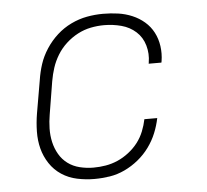

<svg xmlns="http://www.w3.org/2000/svg" viewBox="-44 -585 689 640"><g transform="rotate(-5 300.0 -265.0)"><path d="M247 8Q218 8 189.5 2Q161 -4 137.5 -19.5Q114 -35 98.5 -58.5Q83 -82 76 -109Q69 -136 69.5 -166Q70 -196 75 -226L94 -336Q98 -363 106.5 -389Q115 -415 131 -439.5Q147 -464 168.5 -483.5Q190 -503 216 -515.5Q242 -528 269 -533Q296 -538 323 -538Q349 -538 373.5 -534.5Q398 -531 420.5 -521.5Q443 -512 461 -496.5Q479 -481 490 -460Q501 -439 504.5 -414Q508 -389 504 -364Q504 -363 503.5 -361.5Q503 -360 503 -359H460Q461 -360 461 -361Q461 -362 461 -363Q466 -392 458 -420Q450 -448 429.5 -466.5Q409 -485 381 -492.5Q353 -500 323 -500Q301 -500 278.5 -495.5Q256 -491 235 -480Q214 -469 196 -452.5Q178 -436 165.5 -415.5Q153 -395 146 -373.5Q139 -352 135 -329L117 -219Q113 -196 112.5 -172.5Q112 -149 117 -127Q122 -105 133 -86Q144 -67 161.5 -54Q179 -41 201.5 -35.5Q224 -30 247 -30Q268 -30 288.5 -33.5Q309 -37 328.5 -45.5Q348 -54 366 -68Q384 -82 397 -99Q410 -116 418 -136Q426 -156 430 -176H473Q468 -151 458 -126.5Q448 -102 432 -80Q416 -58 394.5 -40.5Q373 -23 348.5 -11.5Q324 0 298.5 4Q273 8 247 8Z"/></g></svg>

Font: Iosevka Slab XLtExObl
Style: Regular
Weight: 200
Width: 7
Italic angle: -9°
Monospace: yes
Designer: Belleve Invis
Foundry: Belleve Invis
Version: Version 11.1.1; ttfautohint (v1.8.3)